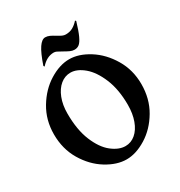

<svg xmlns="http://www.w3.org/2000/svg" viewBox="-233 -1182 1281 1364"><g transform="rotate(-30 407.5 -500.5)"><path d="M48 -392Q48 -509 104.5 -603Q161 -697 245 -749Q329 -801 408 -801Q486 -801 569.5 -748.5Q653 -696 709 -602Q765 -508 765 -392Q765 -272 709.5 -178Q654 -84 570 -32Q486 20 408 20Q329 20 244.5 -32Q160 -84 104 -178Q48 -272 48 -392ZM448 -66Q494 -66 530.5 -97Q567 -128 587.5 -184Q608 -240 608 -312Q608 -438 570 -529.5Q532 -621 476.5 -667.5Q421 -714 368 -714Q322 -714 285 -683.5Q248 -653 226.5 -598Q205 -543 205 -472Q205 -339 243 -247Q281 -155 337.5 -110.5Q394 -66 448 -66ZM338 -1021Q356 -1021 373.5 -1013Q391 -1005 413 -991Q436 -977 449.5 -971Q463 -965 477 -965Q510 -965 535 -979Q560 -993 582 -1018L588 -1011Q567 -940 550 -903.5Q533 -867 516.5 -853.5Q500 -840 477 -840Q459 -840 441.5 -848Q424 -856 396 -872Q372 -886 360 -891.5Q348 -897 337 -897Q279 -897 232 -843L226 -851Q257 -942 284 -981.5Q311 -1021 338 -1021Z"/></g></svg>

Font: Tiejili SC
Style: Regular
Weight: 400
Designer: Buernia
Foundry: Ershou Xiaoxi Press
Version: Version 1.100